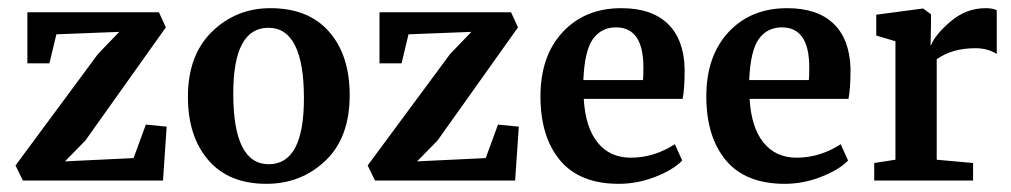

<svg xmlns="http://www.w3.org/2000/svg" viewBox="-20 -442 2476 470"><path d="M18 -37 220 -310 272 -364 118 -358 101 -287H47V-412H369L386 -375L189 -98L139 -47L307 -55L337 -137L388 -132L379 0H36Z M638 -40Q724 -40 724 -201Q724 -374 637 -374Q551 -374 551 -213Q551 -40 638 -40ZM440 -205Q440 -307 499 -364.5Q558 -422 642 -422Q735 -422 785.5 -364.5Q836 -307 836 -209Q836 -105 776.5 -48.5Q717 8 632 8Q540 8 490 -50Q440 -108 440 -205Z M880 -37 1082 -310 1134 -364 980 -358 963 -287H909V-412H1231L1248 -375L1051 -98L1001 -47L1169 -55L1199 -137L1250 -132L1241 0H898Z M1495 8Q1399 8 1351 -49.5Q1303 -107 1303 -206Q1303 -305 1357.5 -363.5Q1412 -422 1501 -422Q1575 -422 1614.5 -384Q1654 -346 1656 -274Q1656 -224 1651 -200H1409Q1413 -130 1443 -93Q1473 -56 1524 -56Q1581 -56 1632 -89L1650 -49Q1629 -27 1585 -9.5Q1541 8 1495 8ZM1488 -375Q1452 -375 1431.5 -346.5Q1411 -318 1408 -246H1554Q1555 -254 1555 -277Q1555 -375 1488 -375Z M1901 8Q1805 8 1757 -49.5Q1709 -107 1709 -206Q1709 -305 1763.5 -363.5Q1818 -422 1907 -422Q1981 -422 2020.5 -384Q2060 -346 2062 -274Q2062 -224 2057 -200H1815Q1819 -130 1849 -93Q1879 -56 1930 -56Q1987 -56 2038 -89L2056 -49Q2035 -27 1991 -9.5Q1947 8 1901 8ZM1894 -375Q1858 -375 1837.5 -346.5Q1817 -318 1814 -246H1960Q1961 -254 1961 -277Q1961 -375 1894 -375Z M2120 0V-43L2172 -51V-341L2125 -355V-406L2238 -421H2240L2259 -407V-384L2258 -331H2259Q2269 -357 2307 -389.5Q2345 -422 2393 -422Q2410 -422 2420 -417V-310Q2397 -324 2368 -324Q2311 -324 2273 -297V-51L2362 -43V0Z"/></svg>

Font: Aikya SemiBold
Style: Regular
Weight: 600
Designer: Neelakash Kshetrimayum (Latin subset based on Merriweather by Eben Sorkin)
Foundry: Brand New Type
Version: Version 1.00 b005